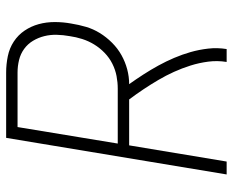

<svg xmlns="http://www.w3.org/2000/svg" viewBox="-88 -688 775 640"><g transform="rotate(-90 300.0 -367.5)"><path d="M39 0 161 -735H379Q406 -735 433 -729.5Q460 -724 482 -709.5Q504 -695 518.5 -673.5Q533 -652 540 -626.5Q547 -601 547 -573Q547 -545 542 -518Q538 -493 531 -469Q524 -445 510.5 -423Q497 -401 478 -382Q459 -363 436.5 -350.5Q414 -338 389.5 -331.5Q365 -325 340 -325Q357 -301 372.5 -277Q388 -253 402 -227.5Q416 -202 427.5 -175Q439 -148 447 -120Q455 -92 458.5 -61.5Q462 -31 457 0H414Q419 -31 415 -61.5Q411 -92 402 -120.5Q393 -149 381 -175.5Q369 -202 354 -227.5Q339 -253 323 -277Q307 -301 289 -325H136L82 0ZM142 -363H325Q346 -363 367 -367Q388 -371 408 -381Q428 -391 444.5 -407Q461 -423 472.5 -442Q484 -461 490.5 -481.5Q497 -502 500 -523Q504 -545 504.5 -566.5Q505 -588 500 -608Q495 -628 484.5 -645.5Q474 -663 457.5 -675Q441 -687 420.5 -692Q400 -697 379 -697H197Z"/></g></svg>

Font: Iosevka Curly XLtEx
Style: Italic
Weight: 200
Width: 7
Italic angle: -9°
Monospace: yes
Designer: Belleve Invis
Foundry: Belleve Invis
Version: Version 11.1.0; ttfautohint (v1.8.3)